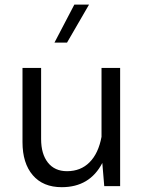

<svg xmlns="http://www.w3.org/2000/svg" viewBox="-20 -796 621 821"><path d="M76.2 -188.5V-505.4H155.8V-201.2Q155.8 -137.7 184.8 -100.8Q213.9 -64 266.6 -64Q325.2 -64 363 -102.1Q400.9 -140.1 414.1 -210.9V-505.4H493.7V0H425.8L417.5 -99.1Q363.8 4.4 244.1 4.4Q164.1 4.4 120.1 -46.9Q76.2 -98.1 76.2 -188.5ZM297.9 -776.4H360.8L266.6 -613.8H212.9Z"/></svg>

Font: Estedad-FD Regular
Style: FD-Regular
Weight: 400
Designer: Amin Abedi
Version: Version 7.3